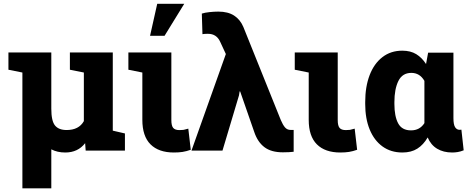

<svg xmlns="http://www.w3.org/2000/svg" viewBox="-20 -811 2534 1034"><path d="M100.6 203.1V-420.4L25.4 -435.5V-528.3H256.3V-225.6Q256.3 -159.2 276.4 -135Q296.4 -110.8 338.9 -110.8Q404.8 -110.8 431.6 -158.7V-420.4L356.4 -435.5V-528.3H587.4V-107.4L652.8 -92.3V0H441.4L438.5 -40Q399.4 10.3 331.5 10.3Q288.6 10.3 256.3 -6.8V203.1Z M916.5 10.3Q834.5 10.3 790.5 -33.7Q746.6 -77.6 746.6 -165.5V-420.4L671.4 -435.5V-528.3H902.8V-164.6Q902.8 -133.8 912.8 -122.1Q922.9 -110.4 946.3 -110.4Q960.9 -110.4 968.3 -111.6Q975.6 -112.8 994.1 -118.2L1007.3 -4.4Q983.9 3.9 963.6 7.1Q943.4 10.3 916.5 10.3ZM788.1 -618.2 826.7 -790.5H972.2L866.2 -618.2Z M1503.4 9.3Q1440.4 9.3 1403.8 -18.6Q1367.2 -46.4 1349.1 -100.6L1273.4 -318.4L1270.5 -318.8L1267.1 -297.4L1178.2 0H1011.2L1196.3 -520L1166 -585.4Q1146.5 -628.9 1100.6 -628.9Q1090.8 -628.9 1084.7 -628.7Q1078.6 -628.4 1070.3 -627L1066.9 -737.8Q1083.5 -743.2 1108.4 -745.8Q1133.3 -748.5 1155.8 -748.5Q1207.5 -748.5 1240.5 -727.3Q1273.4 -706.1 1290.5 -666L1492.2 -164.6Q1502.9 -139.2 1514.6 -125.2Q1526.4 -111.3 1544.9 -111.3Q1550.3 -111.3 1553.7 -111.1Q1557.1 -110.8 1561.5 -111.3V6.3Q1549.8 7.8 1535.9 8.5Q1522 9.3 1503.4 9.3Z M1812.5 10.3Q1730.5 10.3 1686.5 -33.7Q1642.6 -77.6 1642.6 -165.5V-420.4L1567.4 -435.5V-528.3H1798.8V-164.6Q1798.8 -133.8 1808.8 -122.1Q1818.8 -110.4 1842.3 -110.4Q1856.9 -110.4 1864.3 -111.6Q1871.6 -112.8 1890.1 -118.2L1903.3 -4.4Q1879.9 3.9 1859.6 7.1Q1839.4 10.3 1812.5 10.3Z M2147 10.3Q2085 10.3 2040 -22.2Q1995.1 -54.7 1970.9 -113.5Q1946.8 -172.4 1946.8 -251V-261.2Q1946.8 -344.2 1970.7 -406.5Q1994.6 -468.8 2039.6 -503.4Q2084.5 -538.1 2146.5 -538.1Q2190.9 -538.1 2221.7 -519.3Q2252.4 -500.5 2274.4 -466.3L2285.6 -527.3H2421.9V-175.3Q2421.9 -140.1 2430.9 -126Q2439.9 -111.8 2455.6 -111.8Q2461.4 -111.8 2464.8 -112.8L2477.1 -1.5Q2460 5.4 2445.1 7.8Q2430.2 10.3 2415 10.3Q2368.2 10.3 2334.2 -10Q2300.3 -30.3 2283.2 -70.8Q2260.3 -31.2 2227.5 -10.5Q2194.8 10.3 2147 10.3ZM2193.4 -108.9Q2240.7 -108.9 2265.6 -147.9V-375.5Q2240.7 -418.5 2195.3 -418.5Q2147 -418.5 2125.5 -375Q2104 -331.5 2104 -261.2V-251Q2104 -184.6 2124.3 -146.7Q2144.5 -108.9 2193.4 -108.9Z"/></svg>

Font: Roboto Slab ExtraBold
Style: Regular
Weight: 800
Designer: Google
Version: Version 2.001; ttfautohint (v1.8.3)